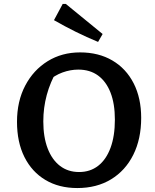

<svg xmlns="http://www.w3.org/2000/svg" viewBox="-20 -940 782 971"><path d="M371 11Q278 11 209.5 -30Q141 -71 103.5 -146Q66 -221 66 -324Q66 -428 107.5 -507Q149 -586 221 -630.5Q293 -675 385 -675Q479 -675 548.5 -634Q618 -593 656 -518.5Q694 -444 694 -344Q694 -237 654 -157Q614 -77 541.5 -33Q469 11 371 11ZM380 -70Q436 -70 476.5 -101.5Q517 -133 539 -192.5Q561 -252 561 -335Q561 -415 539 -471.5Q517 -528 476 -558Q435 -588 376 -588Q336 -588 296 -573.5Q256 -559 221 -528L269 -585Q199 -464 199 -326Q199 -247 221 -189.5Q243 -132 283.5 -101Q324 -70 380 -70ZM476 -728Q418 -752 362.5 -779.5Q307 -807 253 -838L297 -920H313L499 -768Z"/></svg>

Font: Piazzolla Thin
Style: Bold
Weight: 700
Version: Version 2.005